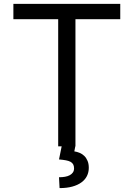

<svg xmlns="http://www.w3.org/2000/svg" viewBox="-20 -747 682 980"><path d="M48.3 -727.3H593.8V-649.1H365.1V0H364.3L359.4 25.6Q373.2 27.7 386.5 33.2Q399.9 38.7 410.2 48.8Q420.5 58.9 426.8 73.9Q433.2 88.8 433.2 109.4Q433.2 132.5 423.7 151.5Q414.1 170.5 395.4 184.1Q376.8 197.8 348.9 205.4Q321 213.1 284.1 213.1L281.2 157.7Q297.9 157.7 312 155.2Q326 152.7 336.1 147.2Q346.2 141.7 352.1 133.2Q358 124.6 358 112.2Q358 100.1 353.5 92Q349.1 83.8 339.8 78.8Q330.6 73.9 316.1 71.2Q301.5 68.5 281.2 66.8L294.7 0H277V-649.1H48.3Z"/></svg>

Font: Fast_Sans
Style: Regular
Weight: 400
Designer: Rasmus Andersson
Foundry: rsms
Version: Version 3.018;git-588b23468